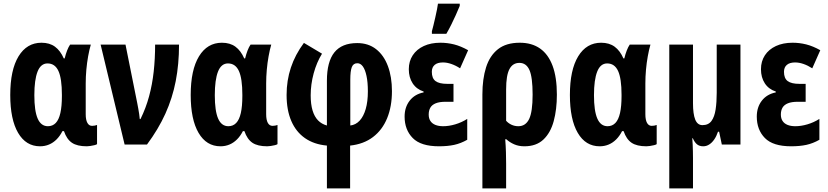

<svg xmlns="http://www.w3.org/2000/svg" viewBox="-20 -791 4535 1051"><path d="M242.2 -100.1Q268.1 -100.1 285.2 -117.9Q302.2 -135.7 310.5 -172.4Q318.8 -209 318.8 -265.1V-272Q318.8 -361.3 299.8 -402.6Q280.8 -443.8 240.2 -443.8Q203.1 -443.8 185.5 -398.9Q168 -354 168 -270Q168 -183.6 186.3 -141.8Q204.6 -100.1 242.2 -100.1ZM199.2 9.8Q122.1 9.8 79.1 -63.7Q36.1 -137.2 36.1 -271Q36.1 -408.2 81.5 -482.7Q127 -557.1 207 -557.1Q251.5 -557.1 281 -535.4Q310.5 -513.7 329.1 -471.2H334Q339.8 -495.1 347.4 -514.6Q355 -534.2 363.8 -546.9H477.1Q468.8 -518.1 462.4 -482.7Q456.1 -447.3 452.6 -409.2Q449.2 -371.1 449.2 -334V-166Q449.2 -134.8 458.3 -118.4Q467.3 -102.1 483.9 -102.1Q492.2 -102.1 499 -103.5Q505.9 -105 511.2 -106.9V-2Q507.8 1 496.8 3.7Q485.8 6.3 474.1 8.1Q462.4 9.8 455.1 9.8Q402.3 9.8 373.8 -9.5Q345.2 -28.8 330.1 -73.2H321.8Q308.1 -46.4 289.6 -27.8Q271 -9.3 248.3 0.2Q225.6 9.8 199.2 9.8Z M530.8 -546.9H667L731 -228Q734.4 -210.9 737.1 -195.6Q739.7 -180.2 741.9 -166.3Q744.1 -152.3 745.1 -139.2H749Q778.8 -199.7 796.1 -263.9Q813.5 -328.1 821.3 -398.7Q829.1 -469.2 829.1 -546.9H960Q960 -439.9 941.9 -346.9Q923.8 -253.9 885.3 -168.7Q846.7 -83.5 784.7 0H662.1Z M1230 -100.1Q1255.9 -100.1 1272.9 -117.9Q1290 -135.7 1298.3 -172.4Q1306.6 -209 1306.6 -265.1V-272Q1306.6 -361.3 1287.6 -402.6Q1268.6 -443.8 1228 -443.8Q1190.9 -443.8 1173.3 -398.9Q1155.8 -354 1155.8 -270Q1155.8 -183.6 1174.1 -141.8Q1192.4 -100.1 1230 -100.1ZM1187 9.8Q1109.9 9.8 1066.9 -63.7Q1023.9 -137.2 1023.9 -271Q1023.9 -408.2 1069.3 -482.7Q1114.7 -557.1 1194.8 -557.1Q1239.3 -557.1 1268.8 -535.4Q1298.3 -513.7 1316.9 -471.2H1321.8Q1327.6 -495.1 1335.2 -514.6Q1342.8 -534.2 1351.6 -546.9H1464.8Q1456.5 -518.1 1450.2 -482.7Q1443.8 -447.3 1440.4 -409.2Q1437 -371.1 1437 -334V-166Q1437 -134.8 1446 -118.4Q1455.1 -102.1 1471.7 -102.1Q1480 -102.1 1486.8 -103.5Q1493.7 -105 1499 -106.9V-2Q1495.6 1 1484.6 3.7Q1473.6 6.3 1461.9 8.1Q1450.2 9.8 1442.9 9.8Q1390.1 9.8 1361.6 -9.5Q1333 -28.8 1317.9 -73.2H1309.6Q1295.9 -46.4 1277.3 -27.8Q1258.8 -9.3 1236.1 0.2Q1213.4 9.8 1187 9.8Z M1643.6 -556.2 1742.7 -497.1Q1713.4 -449.7 1697 -389.4Q1680.7 -329.1 1680.7 -269Q1680.7 -220.7 1690.9 -186.5Q1701.2 -152.3 1720.9 -132.1Q1740.7 -111.8 1769.5 -104V-349.1Q1769.5 -453.1 1810.3 -504.2Q1851.1 -555.2 1935.5 -555.2Q1996.1 -555.2 2038.6 -522Q2081.1 -488.8 2103.3 -429.4Q2125.5 -370.1 2125.5 -292Q2125.5 -208 2099.1 -143.8Q2072.8 -79.6 2021.7 -40.8Q1970.7 -2 1896.5 5.9V240.2H1769.5V5.9Q1698.7 -0.5 1649.4 -34.9Q1600.1 -69.3 1574.5 -128.9Q1548.8 -188.5 1548.8 -271Q1548.8 -350.6 1572.3 -421.1Q1595.7 -491.7 1643.6 -556.2ZM1935.5 -444.8Q1914.1 -444.8 1905.8 -423.6Q1897.5 -402.3 1897.5 -355V-104Q1927.2 -107.4 1948.7 -130.6Q1970.2 -153.8 1981.9 -194.3Q1993.7 -234.9 1993.7 -291Q1993.7 -340.8 1986.3 -375.2Q1979 -409.7 1966.1 -427.5Q1953.1 -445.3 1935.5 -444.8Z M2462.4 -332V-233.9H2419.4Q2385.7 -233.9 2365.2 -225.6Q2344.7 -217.3 2335.7 -201.7Q2326.7 -186 2326.7 -164.1Q2326.7 -143.1 2335.9 -128.9Q2345.2 -114.7 2363 -107.4Q2380.9 -100.1 2405.8 -100.1Q2437.5 -100.1 2472.2 -110.4Q2506.8 -120.6 2537.6 -140.1V-25.9Q2502.4 -5.9 2466.3 2Q2430.2 9.8 2382.8 9.8Q2283.7 9.8 2239.3 -35.4Q2194.8 -80.6 2194.8 -152.8Q2194.8 -204.1 2222.4 -239.7Q2250 -275.4 2298.8 -285.2V-290Q2259.8 -302.7 2238.8 -335Q2217.8 -367.2 2217.8 -412.1Q2217.8 -455.6 2239.3 -488.3Q2260.7 -521 2299.8 -539.1Q2338.9 -557.1 2390.6 -557.1Q2428.7 -557.1 2465.6 -547.9Q2502.4 -538.6 2542.5 -516.1L2498.5 -417Q2474.6 -432.6 2450.4 -440.9Q2426.3 -449.2 2404.8 -449.2Q2375 -449.2 2359.4 -435.8Q2343.8 -422.4 2343.8 -397.9Q2343.8 -362.3 2364 -347.2Q2384.3 -332 2427.7 -332ZM2344.2 -606V-620.1Q2347.2 -630.4 2352.3 -651.1Q2357.4 -671.9 2362.8 -695.8Q2368.2 -719.7 2372.3 -740.2Q2376.5 -760.7 2377.4 -771H2496.6V-758.8Q2486.8 -734.9 2475.1 -708.7Q2463.4 -682.6 2450.4 -656.5Q2437.5 -630.4 2423.3 -606Z M3028.3 -272.9Q3028.3 -191.9 3011 -127.9Q2993.7 -64 2954.6 -27.1Q2915.5 9.8 2850.6 9.8Q2819.3 9.8 2794.7 -1Q2770 -11.7 2751.5 -28.8H2745.6Q2748.5 7.8 2749.5 42Q2750.5 76.2 2750.5 104V240.2H2620.6V-273.9Q2620.6 -358.4 2640.6 -422.1Q2660.6 -485.8 2705.6 -521.5Q2750.5 -557.1 2825.2 -557.1Q2891.1 -557.1 2936.3 -525.4Q2981.4 -493.7 3004.9 -430.7Q3028.3 -367.7 3028.3 -272.9ZM2823.2 -446.8Q2786.6 -446.8 2768.6 -412.6Q2750.5 -378.4 2750.5 -301.8V-129.9Q2763.2 -115.7 2780.5 -107.9Q2797.9 -100.1 2817.4 -100.1Q2857.4 -100.1 2876.5 -139.6Q2895.5 -179.2 2895.5 -272.9Q2895.5 -368.2 2878.2 -407.5Q2860.8 -446.8 2823.2 -446.8Z M3305.7 -100.1Q3331.5 -100.1 3348.6 -117.9Q3365.7 -135.7 3374 -172.4Q3382.3 -209 3382.3 -265.1V-272Q3382.3 -361.3 3363.3 -402.6Q3344.2 -443.8 3303.7 -443.8Q3266.6 -443.8 3249 -398.9Q3231.4 -354 3231.4 -270Q3231.4 -183.6 3249.8 -141.8Q3268.1 -100.1 3305.7 -100.1ZM3262.7 9.8Q3185.5 9.8 3142.6 -63.7Q3099.6 -137.2 3099.6 -271Q3099.6 -408.2 3145 -482.7Q3190.4 -557.1 3270.5 -557.1Q3314.9 -557.1 3344.5 -535.4Q3374 -513.7 3392.6 -471.2H3397.5Q3403.3 -495.1 3410.9 -514.6Q3418.5 -534.2 3427.2 -546.9H3540.5Q3532.2 -518.1 3525.9 -482.7Q3519.5 -447.3 3516.1 -409.2Q3512.7 -371.1 3512.7 -334V-166Q3512.7 -134.8 3521.7 -118.4Q3530.8 -102.1 3547.4 -102.1Q3555.7 -102.1 3562.5 -103.5Q3569.3 -105 3574.7 -106.9V-2Q3571.3 1 3560.3 3.7Q3549.3 6.3 3537.6 8.1Q3525.9 9.8 3518.6 9.8Q3465.8 9.8 3437.3 -9.5Q3408.7 -28.8 3393.6 -73.2H3385.3Q3371.6 -46.4 3353 -27.8Q3334.5 -9.3 3311.8 0.2Q3289.1 9.8 3262.7 9.8Z M4033.2 -546.9V0H3931.2L3916.5 -69.8H3910.2Q3901.9 -44.9 3889.4 -27.1Q3877 -9.3 3861.8 0.2Q3846.7 9.8 3829.6 9.8Q3808.6 9.8 3795.4 -1Q3782.2 -11.7 3772.5 -34.2H3769.5Q3771 -18.1 3771.7 -0.2Q3772.5 17.6 3772.9 36.4Q3773.4 55.2 3773.4 74.2V240.2H3643.6V-546.9H3773.4V-226.1Q3773.4 -167 3785.6 -136.5Q3797.9 -106 3825.2 -106Q3857.9 -106 3874.5 -128.7Q3891.1 -151.4 3897.2 -191.4Q3903.3 -231.4 3903.3 -283.2V-546.9Z M4390.1 -332V-233.9H4347.2Q4313.5 -233.9 4293 -225.6Q4272.5 -217.3 4263.4 -201.7Q4254.4 -186 4254.4 -164.1Q4254.4 -143.1 4263.7 -128.9Q4272.9 -114.7 4290.8 -107.4Q4308.6 -100.1 4333.5 -100.1Q4365.2 -100.1 4399.9 -110.4Q4434.6 -120.6 4465.3 -140.1V-25.9Q4430.2 -5.9 4394 2Q4357.9 9.8 4310.5 9.8Q4211.4 9.8 4167 -35.4Q4122.6 -80.6 4122.6 -152.8Q4122.6 -204.1 4150.1 -239.7Q4177.7 -275.4 4226.6 -285.2V-290Q4187.5 -302.7 4166.5 -335Q4145.5 -367.2 4145.5 -412.1Q4145.5 -455.6 4167 -488.3Q4188.5 -521 4227.5 -539.1Q4266.6 -557.1 4318.4 -557.1Q4356.4 -557.1 4393.3 -547.9Q4430.2 -538.6 4470.2 -516.1L4426.3 -417Q4402.3 -432.6 4378.2 -440.9Q4354 -449.2 4332.5 -449.2Q4302.7 -449.2 4287.1 -435.8Q4271.5 -422.4 4271.5 -397.9Q4271.5 -362.3 4291.7 -347.2Q4312 -332 4355.5 -332Z"/></svg>

Font: Open Sans Condensed
Style: Regular
Weight: 400
Width: 3
Designer: Monotype Design Team
Foundry: Monotype Imaging Inc.
Version: Version 3.000